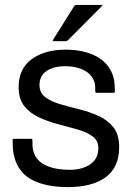

<svg xmlns="http://www.w3.org/2000/svg" viewBox="-20 -745 540 783"><path d="M36 -179H106Q112 -179 112 -174.5Q112 -156 112.8 -146Q113.5 -136 117.5 -124Q130.5 -86 169.8 -69.2Q209 -52.5 262 -52.5Q316.5 -52.5 348.8 -75.5Q381 -98.5 381 -141Q381 -172 357.5 -189Q334 -206 297 -216.8Q260 -227.5 218.5 -238.2Q177 -249 140 -265.8Q103 -282.5 79.5 -312Q56 -341.5 56 -390Q56 -464.5 109 -503.5Q162 -542.5 247 -542.5Q319.5 -542.5 369.8 -516.8Q420 -491 438.5 -442.5Q443 -431.5 445.8 -414.8Q448.5 -398 448.5 -371Q448.5 -366.5 443.5 -366.5H374Q368.5 -366.5 368.5 -371.5Q368.5 -389.5 367.5 -399.5Q366.5 -409.5 360.5 -421.5Q348 -447 317.8 -461Q287.5 -475 246 -475Q198 -475 169.5 -455.2Q141 -435.5 141 -398.5Q141 -366.5 164.5 -348.8Q188 -331 225 -320.2Q262 -309.5 303.5 -299.2Q345 -289 382 -272.2Q419 -255.5 442.5 -225.8Q466 -196 466 -145.5Q466 -62.5 411 -22.2Q356 18 257 18Q169.5 18 113.8 -10Q58 -38 40 -99Q34 -119.5 32.8 -137Q31.5 -154.5 31.5 -175Q31.5 -179 36 -179ZM198 -577Q193 -577 196 -582L282.5 -720Q285.5 -725 290.5 -725H395.5Q400.5 -725 395.5 -720L258 -582Q253 -577 248 -577Z"/></svg>

Font: MFEK Sans
Style: Regular
Weight: 400
Designer: Owen Earl
Foundry: indestructible type*
Version: Version 0.001; ttfautohint (v1.8.4.7-5d5b)